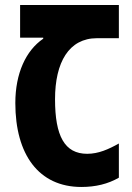

<svg xmlns="http://www.w3.org/2000/svg" viewBox="-20 -734 525 764"><path d="M304 10C360 10 410 -2 453 -27V-163C412 -140 372 -122 327 -122C237 -122 199 -193 199 -339C199 -486 254 -582 366 -582H453V-714H60V-584H152V-580C83 -533 41 -442 41 -324C41 -119 134 10 304 10Z"/></svg>

Font: Noto Sans Georgian ExtraCondensed ExtraBold
Style: Regular
Weight: 800
Width: 2
Designer: Monotype Design Team, Akaki Razmadze
Foundry: Google LLC
Version: Version 2.005